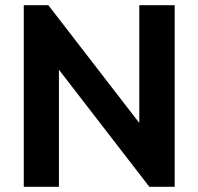

<svg xmlns="http://www.w3.org/2000/svg" viewBox="-20 -723 767 743"><path d="M72 0V-703H167L208 -567V0ZM558 0 141 -540 167 -703 584 -163ZM558 0 519 -132V-703H656V0Z"/></svg>

Font: Outfit Thin SemiBold
Style: Regular
Weight: 600
Version: Version 1.100;gftools[0.9.27]